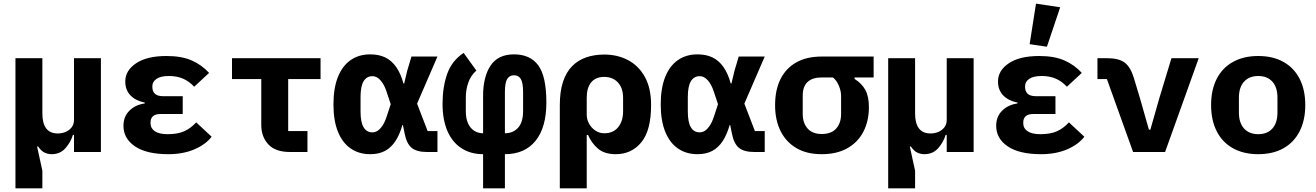

<svg xmlns="http://www.w3.org/2000/svg" viewBox="-20 -836 7240 1056"><path d="M65 200V-516H213V-212Q213 -158 234 -130Q255 -102 298 -102Q321 -102 341 -110.5Q361 -119 374 -135.5Q387 -152 387 -177V-516H535V0H387V-94H381Q369 -54 340 -21Q311 12 263 12Q244 12 225.5 3.5Q207 -5 190 -30H184L213 103V200Z M906 12Q786 12 722.5 -31Q659 -74 659 -144Q659 -195 692 -227.5Q725 -260 776 -267V-272Q728 -281 698.5 -310.5Q669 -340 669 -388Q669 -448 728.5 -488Q788 -528 896 -528Q979 -528 1034.5 -503.5Q1090 -479 1130 -435L1048 -359Q1020 -389 986.5 -403.5Q953 -418 909 -418Q863 -418 840.5 -402Q818 -386 818 -363V-357Q818 -334 832 -320.5Q846 -307 877 -307H985V-209H864Q835 -209 821.5 -197Q808 -185 808 -163V-157Q808 -130 832 -114Q856 -98 902 -98Q957 -98 993 -114Q1029 -130 1059 -163L1144 -84Q1111 -41 1049 -14.5Q987 12 906 12Z M1575 0Q1494.6 0 1455.8 -42Q1417 -84 1417 -149V-401H1256V-516H1743V-401H1565V-115H1671V0Z M2386 0H2329Q2272 0 2244 -23Q2216 -46 2205 -104L2196 -148H2193Q2178 -95 2154.5 -59.5Q2131 -24 2097.5 -6Q2064 12 2016 12Q1954 12 1908.5 -19.5Q1863 -51 1838.5 -112Q1814 -173 1814 -262Q1814 -351 1838.5 -412.5Q1863 -474 1908.5 -505.5Q1954 -537 2016 -537Q2064 -537 2099 -520Q2134 -503 2159 -467.5Q2184 -432 2199 -377H2203L2220 -448L2243 -525H2386L2274 -266L2332 -115H2386ZM2028 -108Q2044 -108 2058 -117.5Q2072 -127 2085 -147Q2098 -167 2108 -199L2129 -263L2108 -326Q2098 -358 2085 -378Q2072 -398 2058 -407.5Q2044 -417 2028 -417Q1997 -417 1980 -389.5Q1963 -362 1963 -302V-223Q1963 -163 1980 -135.5Q1997 -108 2028 -108Z M2637 12Q2569 12 2518.5 -20.5Q2468 -53 2441 -115Q2414 -177 2414 -265Q2414 -357 2439.5 -429.5Q2465 -502 2530 -545L2600 -448Q2569 -420 2555.5 -381.5Q2542 -343 2542 -299V-225Q2542 -184 2554.5 -157Q2567 -130 2588.5 -116.5Q2610 -103 2637 -103V-309Q2637 -413 2678 -475Q2719 -537 2807 -537Q2896 -537 2940.5 -476.5Q2985 -416 2985 -272Q2985 -135 2925.5 -61.5Q2866 12 2757 12V200H2637ZM2757 -103Q2802 -103 2829.5 -133.5Q2857 -164 2857 -225V-330Q2857 -381 2844.5 -401.5Q2832 -422 2807 -422Q2782 -422 2769.5 -401.5Q2757 -381 2757 -330Z M3059 -258Q3059 -333 3076.5 -386Q3094 -439 3126.5 -472Q3159 -505 3204 -520.5Q3249 -536 3303 -536Q3376 -536 3434 -505.5Q3492 -475 3526.5 -413.5Q3561 -352 3561 -258Q3561 -118 3507 -53Q3453 12 3367 12Q3305 12 3269.5 -18Q3234 -48 3214 -94H3207V200H3059ZM3303 -103Q3353 -103 3380 -136.5Q3407 -170 3407 -224V-298Q3407 -352 3378.5 -382.5Q3350 -413 3303 -413Q3256 -413 3231.5 -383Q3207 -353 3207 -299V-206Q3207 -179 3220 -155.5Q3233 -132 3255 -117.5Q3277 -103 3303 -103Z M4186 0H4129Q4072 0 4044 -23Q4016 -46 4005 -104L3996 -148H3993Q3978 -95 3954.5 -59.5Q3931 -24 3897.5 -6Q3864 12 3816 12Q3754 12 3708.5 -19.5Q3663 -51 3638.5 -112Q3614 -173 3614 -262Q3614 -351 3638.5 -412.5Q3663 -474 3708.5 -505.5Q3754 -537 3816 -537Q3864 -537 3899 -520Q3934 -503 3959 -467.5Q3984 -432 3999 -377H4003L4020 -448L4043 -525H4186L4074 -266L4132 -115H4186ZM3828 -108Q3844 -108 3858 -117.5Q3872 -127 3885 -147Q3898 -167 3908 -199L3929 -263L3908 -326Q3898 -358 3885 -378Q3872 -398 3858 -407.5Q3844 -417 3828 -417Q3797 -417 3780 -389.5Q3763 -362 3763 -302V-223Q3763 -163 3780 -135.5Q3797 -108 3828 -108Z M4680 -410V-402Q4719 -378 4739 -342Q4759 -306 4759 -247Q4759 -171 4729 -112.5Q4699 -54 4641 -21Q4583 12 4499 12Q4417 12 4360 -21.5Q4303 -55 4273 -115.5Q4243 -176 4243 -257Q4243 -342 4273 -401.5Q4303 -461 4360 -493Q4417 -525 4499 -525H4785V-410ZM4499 -410Q4448 -410 4421.5 -385Q4395 -360 4395 -310V-209Q4395 -160 4421.5 -129.5Q4448 -99 4499 -99Q4553 -99 4579.5 -129.5Q4606 -160 4606 -209V-310Q4606 -327 4600.5 -346Q4595 -365 4585 -382Q4575 -399 4561 -410Z M4865 200V-516H5013V-212Q5013 -158 5034 -130Q5055 -102 5098 -102Q5121 -102 5141 -110.5Q5161 -119 5174 -135.5Q5187 -152 5187 -177V-516H5335V0H5187V-94H5181Q5169 -54 5140 -21Q5111 12 5063 12Q5044 12 5025.5 3.5Q5007 -5 4990 -30H4984L5013 103V200Z M5706 12Q5586 12 5522.5 -31Q5459 -74 5459 -144Q5459 -195 5492 -227.5Q5525 -260 5576 -267V-272Q5528 -281 5498.5 -310.5Q5469 -340 5469 -388Q5469 -448 5528.5 -488Q5588 -528 5696 -528Q5779 -528 5834.5 -503.5Q5890 -479 5930 -435L5848 -359Q5820 -389 5786.5 -403.5Q5753 -418 5709 -418Q5663 -418 5640.5 -402Q5618 -386 5618 -363V-357Q5618 -334 5632 -320.5Q5646 -307 5677 -307H5785V-209H5664Q5635 -209 5621.5 -197Q5608 -185 5608 -163V-157Q5608 -130 5632 -114Q5656 -98 5702 -98Q5757 -98 5793 -114Q5829 -130 5859 -163L5944 -84Q5911 -41 5849 -14.5Q5787 12 5706 12ZM5738 -579 5643 -593 5678 -816 5811 -796Z M6212 0 6068 -401H6016V-516H6068Q6134 -516 6166 -491.5Q6198 -467 6216 -408L6250 -295L6299 -123H6307L6356 -295L6423 -516H6573L6388 0Z M6900 12Q6820 12 6761.5 -20.5Q6703 -53 6672 -114Q6641 -175 6641 -258Q6641 -342 6672 -402.5Q6703 -463 6761.5 -495.5Q6820 -528 6900 -528Q6981 -528 7039 -495.5Q7097 -463 7128 -402.5Q7159 -342 7159 -258Q7159 -175 7128 -114Q7097 -53 7039 -20.5Q6981 12 6900 12ZM6900 -98Q6950 -98 6978 -129Q7006 -160 7006 -217V-299Q7006 -356 6978 -387Q6950 -418 6900 -418Q6851 -418 6822.5 -387Q6794 -356 6794 -299V-217Q6794 -160 6822.5 -129Q6851 -98 6900 -98Z"/></svg>

Font: Lilex
Style: Regular
Weight: 400
Monospace: yes
Designer: Mike Abbink, Paul van der Laan, Pieter van Rosmalen, Mikhael Khrustik
Foundry: Mikhael Khrustik
Version: Version 2.510